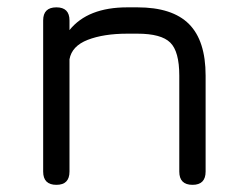

<svg xmlns="http://www.w3.org/2000/svg" viewBox="-20 -516 685 536"><path d="M137.5 0Q100.5 0 100.5 -37V-459Q100.5 -495.5 137.5 -495.5Q174 -495.5 174 -459V-432Q225 -495.5 335.5 -495.5H363.5Q461 -495.5 507.5 -449Q554 -402.5 554 -305V-37Q554 0 517.5 0Q480.5 0 480.5 -37V-305Q480.5 -372.5 455.2 -397.2Q430 -422 363.5 -422H335.5Q269.5 -422 225 -404.8Q180.5 -387.5 174 -350.5V-37Q174 0 137.5 0Z"/></svg>

Font: Jura Light SemiBold
Style: Regular
Weight: 600
Version: Version 5.106